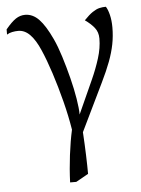

<svg xmlns="http://www.w3.org/2000/svg" viewBox="-57 -505 567 773"><g transform="rotate(-5 226.5 -118.0)"><path d="M195 228Q197 174 204 118Q211 62 221 17Q212 -39 196.5 -99.5Q181 -160 163 -215.5Q145 -271 127 -312Q109 -354 87.5 -376Q66 -398 40 -398Q28 -398 15.5 -395.5Q3 -393 -6 -387V-408Q18 -437 35.5 -448.5Q53 -460 73 -460Q104 -460 129 -434Q154 -408 180 -352Q194 -322 207.5 -279Q221 -236 232.5 -190.5Q244 -145 250.5 -105Q257 -65 257 -41L318 -176Q337 -218 350 -259.5Q363 -301 363 -339Q363 -365 348.5 -383Q334 -401 311 -417Q331 -438 346 -448Q361 -458 373.5 -461Q386 -464 400 -464Q408 -452 413.5 -429.5Q419 -407 419 -379Q419 -344 412.5 -311Q406 -278 392.5 -242Q379 -206 357 -161L264 31Q267 80 268.5 124.5Q270 169 270 200L220 228Z"/></g></svg>

Font: Ancizar Serif Light
Style: Regular
Weight: 300
Designer: Cesar Puertas, Viviana Monsalve, Julian Moncada, Julian Prieto, Jose Castro, Felipe Aragon, Mariel Hernandez, Sara Alarc
Version: Version 8.100